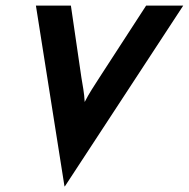

<svg xmlns="http://www.w3.org/2000/svg" viewBox="-20 -645 675 686"><path d="M210.4 20.8 108.3 -625H233.3L270.8 -368.1Q274.3 -346.5 277.8 -326Q281.2 -305.6 282.6 -280.6Q295.1 -304.9 307.6 -324.7Q320.1 -344.4 335.4 -368.1L502.1 -625H634.7L211.8 20.8Z"/></svg>

Font: Afacad
Style: Bold Italic
Weight: 700
Italic angle: -14°
Designer: Kristian Moeller
Foundry: Dicotype
Version: Version 1.000; ttfautohint (v1.8.4.7-5d5b)